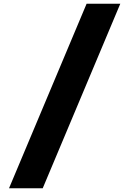

<svg xmlns="http://www.w3.org/2000/svg" viewBox="-20 -880 687 1020"><path d="M28 120 440 -860H619L207 120Z"/></svg>

Font: Spartan MB
Style: Regular
Weight: 900
Designer: Matt Bailey
Foundry: Matt Bailey
Version: Version 001.001